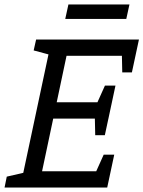

<svg xmlns="http://www.w3.org/2000/svg" viewBox="-62 -845 646 865"><path d="M170.7 -667H564L546.5 -593.7H237.8L193.5 -384.2H442.2L426.3 -310.8H177.8L127.5 -73.3H435.2L421 0H28.7ZM100.7 -667H180.7L170.2 -596.2L89.7 -617.8ZM-41.5 0 -31.5 -49.2 58.7 -70 38.5 0ZM452.7 -148.3 421 0H338.5L405.2 -148.3ZM532.2 -518.7H488.8L485.7 -667H564ZM458.2 -459.2 426.5 -310.8H344L410.7 -459.2ZM410.3 -235.8H367L363.8 -384.2H442.2ZM246.2 -824.8H521.2L507 -759.8H232Z"/></svg>

Font: Epunda Slab Light
Style: Italic
Weight: 300
Italic angle: -12°
Designer: Simon Atzbach
Foundry: typofactur
Version: Version 1.102